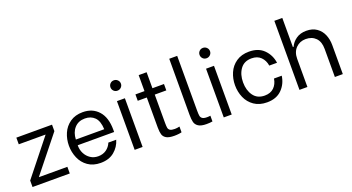

<svg xmlns="http://www.w3.org/2000/svg" viewBox="-50 -1347 3577 1952"><g transform="rotate(-20 1738.5 -371.5)"><path d="M52 -70 358 -454V-456H69V-528H455V-458L148 -74V-72H455V0H52Z M543 -267Q543 -338 570 -400.5Q597 -463 653 -502Q709 -541 790 -541Q896 -541 959.5 -470Q1023 -399 1023 -266V-242H629V-235Q629 -191 649 -152Q669 -113 705 -89Q741 -65 788 -65Q839 -65 876 -91Q913 -117 931 -161H1016Q995 -89 937.5 -41Q880 7 789 7Q708 7 652.5 -32Q597 -71 570 -134Q543 -197 543 -267ZM938 -303Q934 -393 894 -433Q854 -473 789 -473Q718 -473 676 -426Q634 -379 631 -303Z M1157 -527H1243V0H1157ZM1143 -681Q1143 -704 1159 -720.5Q1175 -737 1199 -737Q1223 -737 1239.5 -720.5Q1256 -704 1256 -681Q1256 -658 1239.5 -641.5Q1223 -625 1199 -625Q1175 -625 1159 -641.5Q1143 -658 1143 -681Z M1541 -458V-152Q1541 -115 1544.5 -97.5Q1548 -80 1563.5 -70Q1579 -60 1614 -60Q1638 -60 1666 -67V-5Q1659 -2 1635.5 1Q1612 4 1587 4Q1529 4 1500.5 -12.5Q1472 -29 1463.5 -57.5Q1455 -86 1455 -133V-458H1357V-527H1455V-700H1541V-527H1666V-458Z M1803 -144 1804 -750H1890V-157Q1890 -119 1893.5 -100.5Q1897 -82 1912.5 -71Q1928 -60 1962 -60Q1983 -60 1999 -63V-1Q1972 4 1935 4Q1876 4 1847 -15Q1818 -34 1810.5 -64.5Q1803 -95 1803 -144Z M2121 -527H2207V0H2121ZM2107 -681Q2107 -704 2123 -720.5Q2139 -737 2163 -737Q2187 -737 2203.5 -720.5Q2220 -704 2220 -681Q2220 -658 2203.5 -641.5Q2187 -625 2163 -625Q2139 -625 2123 -641.5Q2107 -658 2107 -681Z M2340 -267Q2340 -338 2367 -400.5Q2394 -463 2450.5 -502Q2507 -541 2589 -541Q2691 -541 2749.5 -482Q2808 -423 2820 -337H2736Q2727 -395 2690 -431.5Q2653 -468 2590 -468Q2510 -468 2468.5 -410.5Q2427 -353 2427 -267Q2427 -181 2468.5 -123.5Q2510 -66 2590 -66Q2653 -66 2690 -102Q2727 -138 2736 -197H2820Q2808 -111 2749.5 -52Q2691 7 2589 7Q2507 7 2450.5 -32Q2394 -71 2367 -133.5Q2340 -196 2340 -267Z M2940 -747H3026V-432H3034Q3054 -478 3099 -509.5Q3144 -541 3209 -541Q3276 -541 3321 -509.5Q3366 -478 3387.5 -426.5Q3409 -375 3409 -315V0H3323V-304Q3323 -382 3282.5 -423Q3242 -464 3175 -464Q3111 -464 3068.5 -421Q3026 -378 3026 -304V0H2940Z"/></g></svg>

Font: Be Vietnam
Style: Regular
Weight: 400
Designer: Gabriel Lam
Foundry: TypeRant
Version: Version 4.000